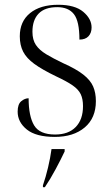

<svg xmlns="http://www.w3.org/2000/svg" viewBox="-20 -564 470 805"><path d="M210 10Q131 10 92.5 -21Q54 -52 54 -96Q54 -127 69 -139.5Q84 -152 100 -152Q100 -77 123 -38.5Q146 0 211 0Q267 0 297.5 -31.5Q328 -63 328 -119Q328 -149 318.5 -169Q309 -189 284.5 -206Q260 -223 215 -244Q157 -272 124 -296Q91 -320 77 -347.5Q63 -375 63 -412Q63 -474 106 -509Q149 -544 224 -544Q294 -544 329 -514.5Q364 -485 364 -449Q364 -426 351 -412Q338 -398 313 -398Q313 -475 290 -504.5Q267 -534 220 -534Q168 -534 142 -507Q116 -480 116 -431Q116 -397 130.5 -375.5Q145 -354 174 -336.5Q203 -319 245 -299Q299 -275 329 -251.5Q359 -228 370.5 -201.5Q382 -175 382 -140Q382 -69 335 -29.5Q288 10 210 10ZM160 213Q172 178 181.5 138Q191 98 196 61H251V71Q236 103 213.5 145Q191 187 168 221H160Z"/></svg>

Font: Noto Serif Display Light
Style: Regular
Weight: 300
Designer: Monotype Design Team
Foundry: Monotype Imaging Inc.
Version: Version 2.009